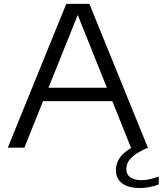

<svg xmlns="http://www.w3.org/2000/svg" viewBox="-20 -760 837 988"><path d="M797 148.5V189Q750 207.5 700.5 207.5Q640 207.5 608.2 183.2Q576.5 159 576.5 115.5Q576.5 82 595.2 53.5Q614 25 657 0H654L558 -239.5H201.5L105.5 0H20L321 -740H440L741 0Q679 27 654.5 52.8Q630 78.5 630 110Q630 137.5 650 152.2Q670 167 708.5 167Q728 167 748.2 162.8Q768.5 158.5 797 148.5ZM229.5 -308.5H530L380 -683Z"/></svg>

Font: Encode Sans Expanded
Style: Regular
Weight: 400
Width: 7
Designer: Multiple Designers
Foundry: Impallari Type
Version: Version 2.000